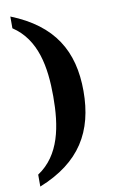

<svg xmlns="http://www.w3.org/2000/svg" viewBox="-99 -823 599 1013"><g transform="rotate(-10 200.5 -316.5)"><path d="M32 75V139C255 50 344 -102 344 -318C344 -533 255 -683 32 -772V-709C156 -627 182 -476 182 -318C182 -159 156 -7 32 75Z"/></g></svg>

Font: Noto Serif Lao
Style: Bold
Weight: 700
Designer: Monotype Design Team
Foundry: Monotype Imaging Inc.
Version: Version 2.003